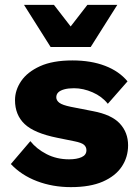

<svg xmlns="http://www.w3.org/2000/svg" viewBox="-20 -758 574 788"><path d="M270.9 10Q196 10 131.7 -14.5Q67.5 -39 24.5 -84.8L104.6 -178.7Q129.7 -146.9 171.1 -125.5Q212.5 -104.1 263.6 -104.1Q294.8 -104.1 314.8 -113Q334.7 -121.8 334.7 -141.5Q334.7 -154.6 325 -163.5Q315.2 -172.3 285 -178.3L215.5 -192.4Q120.7 -211.4 81.2 -248.8Q41.6 -286.2 41.6 -347Q41.6 -388 66.9 -425.3Q92.1 -462.5 144.3 -486.3Q196.5 -510 277.3 -510Q353.3 -510 411.1 -487.9Q468.9 -465.8 503.4 -424.1L422.5 -332Q398.4 -362.4 360 -379.1Q321.7 -395.9 283.7 -395.9Q260 -395.9 243.5 -391.3Q227.1 -386.7 219 -378.7Q211 -370.7 211 -358.6Q211 -345.8 223.6 -336.2Q236.2 -326.7 270.3 -319.7L361.3 -301.9Q437.8 -287.6 471.8 -250.9Q505.7 -214.2 505.7 -161.7Q505.7 -113.3 479.9 -74.4Q454 -35.5 402 -12.7Q350 10 270.9 10ZM461.4 -738 352.2 -565H187.8L78.6 -738H201.4L270 -649.4L338.6 -738Z"/></svg>

Font: Work Sans
Style: Regular
Weight: 400
Designer: Wei Huang
Foundry: Wei Huang
Version: Version 2.006; ttfautohint (v1.8.1.43-b0c9)